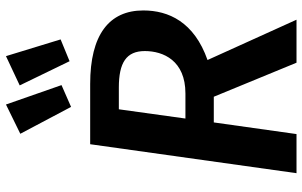

<svg xmlns="http://www.w3.org/2000/svg" viewBox="-205 -808 1013 643"><g transform="rotate(-90 301.5 -486.5)"><path d="M338 -787 273 -973 175 -925 265 -755ZM491 -790 435 -973 337 -927 418 -760ZM588 -513C588 -628 506 -691 342 -691H140L43 0H174L213 -277H299L413 0H557L422 -298C550 -343 588 -429 588 -513ZM257 -595H330C413 -595 452 -570 452 -508C452 -446 420 -372 310 -372H226Z"/></g></svg>

Font: Fira Sans Medium
Style: Italic
Weight: 500
Italic angle: -8°
Designer: bBox Type GmbH & Carrois Corporate GbR & Edenspiekermann AG
Foundry: bBox Type GmbH & Carrois Corporate GbR & Edenspiekermann AG
Version: Version 4.301;PS 004.301;hotconv 1.0.88;makeotf.lib2.5.64775